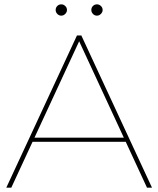

<svg xmlns="http://www.w3.org/2000/svg" viewBox="-20 -863 728 883"><path d="M334 -700H354L679 0H656L339 -684H349L32 0H9ZM126 -230H561L571 -211H116ZM426 -791Q415 -791 407.5 -799Q400 -807 400 -817Q400 -828 407.5 -835.5Q415 -843 426 -843Q436 -843 444 -835.5Q452 -828 452 -817Q452 -807 444 -799Q436 -791 426 -791ZM262 -791Q251 -791 243.5 -799Q236 -807 236 -817Q236 -828 243.5 -835.5Q251 -843 262 -843Q272 -843 280 -835.5Q288 -828 288 -817Q288 -807 280 -799Q272 -791 262 -791Z"/></svg>

Font: Montserrat
Style: Regular
Weight: 400
Designer: Julieta Ulanovsky
Foundry: Julieta Ulanovsky
Version: Version 8.000